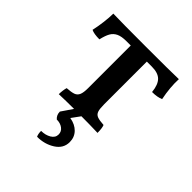

<svg xmlns="http://www.w3.org/2000/svg" viewBox="-202 -636 1013 1013"><g transform="rotate(45 304.0 -130.0)"><path d="M563 -365Q538 -354 499 -354Q494 -404 472 -426Q450 -448 403 -448H366V-130Q366 -96 371.5 -80Q377 -64 392.5 -58Q408 -52 441 -50Q448 -33 448 2Q384 0 326 0L291 48Q332 55 355.5 79.5Q379 104 379 140Q379 187 336 214.5Q293 242 237 242Q230 228 230 205Q262 205 285.5 191Q309 177 309 153Q309 131 291 117.5Q273 104 246 104Q228 88 228 63L271 0Q213 0 159 2Q159 -11 161 -26Q163 -41 166 -50Q199 -52 215.5 -58Q232 -64 239 -80.5Q246 -97 246 -130V-448H214Q177 -448 156.5 -438Q136 -428 125 -408.5Q114 -389 106 -354Q65 -354 45 -364Q52 -395 57 -434Q62 -473 62 -502Q122 -500 307 -500Q492 -500 551 -502Q548 -439 563 -365Z"/></g></svg>

Font: Vollkorn SC SemiBold
Style: Regular
Weight: 600
Designer: Friedrich Althausen
Foundry: Friedrich Althausen
Version: Version 4.015